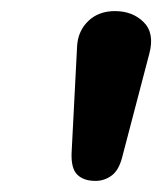

<svg xmlns="http://www.w3.org/2000/svg" viewBox="-20 -733 292 346"><path d="M152 -407Q131 -407 119.5 -418Q108 -429 109 -457L119 -651Q121 -678 139.5 -695.5Q158 -713 187 -713Q219 -713 239 -693Q259 -673 249 -636L200 -449Q194 -426 181 -416.5Q168 -407 152 -407Z"/></svg>

Font: Nunito
Style: Bold Italic
Weight: 700
Italic angle: -9°
Designer: Vernon Adams
Foundry: Vernon Adams
Version: Version 3.601; ttfautohint (v1.8.2.53-6de2)